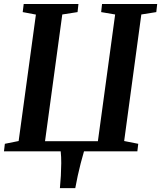

<svg xmlns="http://www.w3.org/2000/svg" viewBox="-20 -763 812 968"><path d="M282 185.5Q285 155.5 286.8 123.2Q288.5 91 288.8 59.5Q289 28 286 0H0L4.5 -38L74 -52L161 -689.5L94.5 -702L99.5 -743H375.5L371 -702L294 -690L207 -51H473.5L560.5 -690L490 -702L494.5 -743H772.5L768 -702L692.5 -690L606 -52L677 -38L672.5 0H403.5Q395 28.5 387 59.8Q379 91 372 122.8Q365 154.5 359.5 185.5Z"/></svg>

Font: Merriweather 48pt SemiBold
Style: Italic
Weight: 600
Italic angle: -7.8°
Designer: Eben Sorkin
Foundry: Eben Sorkin
Version: Version 2.101